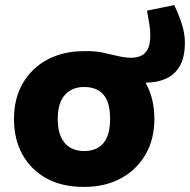

<svg xmlns="http://www.w3.org/2000/svg" viewBox="-20 -726 747 755"><path d="M553 -401Q534 -401 516 -404.5Q498 -408 486 -413L323 -525Q357 -525 387 -518.5Q417 -512 444.5 -505.5Q472 -499 496 -499Q514 -499 531 -505Q548 -511 559.5 -530Q571 -549 571 -589Q571 -608 567 -632.5Q563 -657 558 -684L665 -706Q683 -669 695 -631.5Q707 -594 707 -559Q707 -500 686.5 -465.5Q666 -431 631 -416Q596 -401 553 -401ZM310 9Q224 9 163 -24.5Q102 -58 68.5 -118Q35 -178 35 -258Q35 -339 70 -399Q105 -459 167 -492Q229 -525 313 -525Q398 -525 459.5 -491.5Q521 -458 554 -398Q587 -338 587 -258Q587 -178 552 -118Q517 -58 455 -24.5Q393 9 310 9ZM311 -132Q343 -132 366 -145.5Q389 -159 401 -187Q413 -215 413 -258Q413 -302 401.5 -329.5Q390 -357 367 -370.5Q344 -384 311 -384Q280 -384 256.5 -370.5Q233 -357 220 -329.5Q207 -302 207 -258Q207 -215 220 -187Q233 -159 256 -145.5Q279 -132 311 -132Z"/></svg>

Font: REM
Style: Bold
Weight: 700
Designer: Octavio Pardo
Foundry: Ashler Design
Version: Version 1.005;gftools[0.9.28]